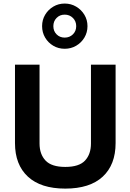

<svg xmlns="http://www.w3.org/2000/svg" viewBox="-20 -1082 752 1107"><path d="M504.4 -709H646.5V-257.3Q646.5 -132.3 572.3 -63.5Q498 5.4 356.4 5.4Q215.3 5.4 140.9 -63.5Q66.4 -132.3 66.4 -257.3V-709H208V-254.4Q208 -192.9 242.7 -156.2Q277.3 -119.6 356.4 -119.6Q436 -119.6 470.2 -156.2Q504.4 -192.9 504.4 -254.4ZM353 -1061.5Q389.2 -1061.5 418.9 -1043.9Q448.7 -1026.4 466.6 -996.8Q484.4 -967.3 484.4 -931.2Q484.4 -895 466.6 -865.2Q448.7 -835.4 418.9 -818.1Q389.2 -800.8 353 -800.8Q316.9 -800.8 287.4 -818.1Q257.8 -835.4 240.2 -865.2Q222.7 -895 222.7 -931.2Q222.7 -967.3 240.2 -996.8Q257.8 -1026.4 287.4 -1043.9Q316.9 -1061.5 353 -1061.5ZM353 -997.6Q324.7 -997.6 306.2 -978.5Q287.6 -959.5 287.6 -931.2Q287.6 -902.8 306.2 -884Q324.7 -865.2 353 -865.2Q381.3 -865.2 400.4 -884Q419.4 -902.8 419.4 -931.2Q419.4 -959.5 400.4 -978.5Q381.3 -997.6 353 -997.6Z"/></svg>

Font: Estedad-FD Bold
Style: Regular
Weight: 700
Designer: Amin Abedi
Version: Version 7.3